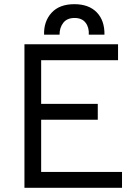

<svg xmlns="http://www.w3.org/2000/svg" viewBox="-20 -898 647 919"><path d="M97 -686H545V-610H177V-401H448V-325H177V-75H564V1H97ZM480 -732H405Q407 -767 389.5 -789.5Q372 -812 337 -812Q301 -812 283 -789Q265 -766 265 -732H191Q189 -795 226.5 -836.5Q264 -878 336 -878Q405 -878 443 -839Q481 -800 480 -732Z"/></svg>

Font: Bellota Text
Style: Bold
Weight: 700
Designer: Kemie Guaida
Foundry: Kemie Guaida
Version: Version 4.001